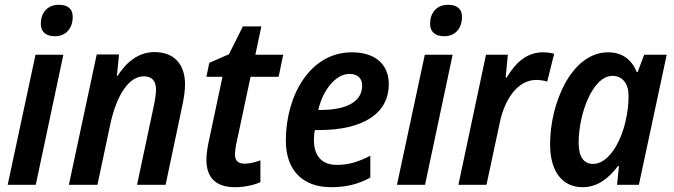

<svg xmlns="http://www.w3.org/2000/svg" viewBox="-20 -770 2807 800"><path d="M209 -619C255 -619 283 -652 283 -700C283 -735 260 -750 225 -750C176 -750 150 -715 150 -671C150 -635 174 -619 209 -619ZM12 0H129L244 -542H128Z M267 0H386L439 -250C466 -376 518 -452 579 -452C613 -452 630 -433 630 -397C630 -378 626 -353 620 -325L551 0H670L739 -327C746 -359 751 -392 751 -418C751 -506 702 -553 624 -553C556 -553 506 -510 470 -454H467L476 -543H383Z M960 10C998 10 1039 1 1065 -11V-102C1041 -93 1019 -88 999 -88C972 -88 959 -101 959 -127C959 -138 961 -153 964 -168L1024 -450H1141L1160 -542H1044L1069 -660H992L934 -544L852 -508L840 -450H907L848 -172C843 -146 840 -124 840 -105C840 -24 885 10 960 10Z M1359 10C1424 10 1473 -3 1523 -30V-121C1469 -94 1432 -83 1383 -83C1321 -83 1288 -120 1288 -187C1288 -201 1289 -214 1292 -228H1308C1502 -228 1600 -303 1600 -419C1600 -500 1546 -552 1446 -552C1271 -552 1171 -371 1171 -184C1171 -59 1243 10 1359 10ZM1318 -312H1306C1328 -403 1383 -462 1436 -462C1471 -462 1489 -443 1489 -413C1489 -351 1431 -312 1318 -312Z M1831 -619C1877 -619 1905 -652 1905 -700C1905 -735 1882 -750 1847 -750C1798 -750 1772 -715 1772 -671C1772 -635 1796 -619 1831 -619ZM1634 0H1751L1866 -542H1750Z M1890 0H2007L2062 -257C2082 -356 2137 -437 2214 -437C2231 -437 2247 -434 2260 -430L2289 -546C2275 -550 2257 -552 2242 -552C2176 -552 2130 -511 2091 -447H2087L2096 -542H2005Z M2407 10C2470 10 2516 -27 2555 -78H2559L2551 0H2642L2758 -542H2664L2637 -470H2633C2613 -520 2574 -552 2514 -552C2361 -552 2272 -340 2272 -169C2272 -47 2330 10 2407 10ZM2451 -87C2413 -87 2391 -116 2391 -175C2391 -297 2450 -454 2532 -454C2574 -454 2599 -421 2599 -371C2599 -338 2596 -306 2586 -263C2565 -173 2514 -87 2451 -87Z"/></svg>

Font: Noto Sans SemiCondensed SemiBold
Style: Italic
Weight: 600
Width: 4
Italic angle: -12°
Designer: Monotype Design Team
Foundry: Monotype Imaging Inc.
Version: Version 2.013